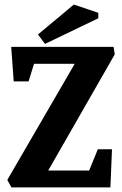

<svg xmlns="http://www.w3.org/2000/svg" viewBox="-20 -820 534 840"><path d="M30 0 12 -33 307 -541H129L105 -464H40L29 -615H477L482 -582L191 -74H370L408 -167H470L463 0ZM177 -628 146 -669 303 -800 410 -764V-740Z"/></svg>

Font: Manuale ExtraBold
Style: Regular
Weight: 800
Version: Version 1.002